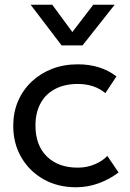

<svg xmlns="http://www.w3.org/2000/svg" viewBox="-20 -777 548 812"><path d="M301.5 15Q224 15 164 -19Q104 -53 70 -111.8Q36 -170.5 36 -245Q36 -301.5 56.2 -349Q76.5 -396.5 113.5 -431.5Q150.5 -466.5 200.2 -485.8Q250 -505 309 -505Q357 -505 397.5 -492.5Q438 -480 472.5 -454L425.5 -383Q403 -402.5 373 -412.2Q343 -422 309.5 -422Q254.5 -422 214.2 -401.2Q174 -380.5 152 -341Q130 -301.5 130 -246Q130 -162.5 178.2 -115.2Q226.5 -68 309 -68Q347 -68 380 -81.8Q413 -95.5 434 -117.5L481.5 -47.5Q443 -18.5 397 -1.8Q351 15 301.5 15ZM240.5 -585 109.5 -757H201L286 -641.5L374.5 -757H465L329 -585Z"/></svg>

Font: Geologica Thin Roman Light
Style: Regular
Weight: 300
Version: Version 1.010;gftools[0.9.28]